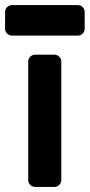

<svg xmlns="http://www.w3.org/2000/svg" viewBox="-42 -735 353 755"><path d="M0 0ZM172 0H96Q85 0 77 -8Q69 -16 69 -27V-493Q69 -504 77 -512Q85 -520 96 -520H172Q183 -520 191 -512Q199 -504 199 -493V-27Q199 -16 191 -8Q183 0 172 0ZM-22 -622V-688Q-22 -699 -14 -707Q-6 -715 5 -715H264Q275 -715 283 -707Q291 -699 291 -688V-622Q291 -611 283 -603Q275 -595 264 -595H5Q-6 -595 -14 -603Q-22 -611 -22 -622Z"/></svg>

Font: Hezaedrus Medium
Style: Regular
Weight: 500
Designer: Hubert & Fischer
Foundry: Hubert & Fischer
Version: Version 1.10;September 3, 2019;FontCreator 11.5.0.2425 64-bi